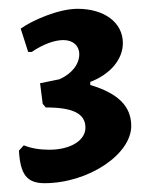

<svg xmlns="http://www.w3.org/2000/svg" viewBox="-20 -748 349 436"><path d="M81 -332C180 -332 278 -397 278 -462C278 -506 249 -536 185 -555V-562C230 -579 259 -613 259 -650C259 -697 217 -728 156 -728C112 -728 52 -701 27 -683L44 -630H52C77 -647 103 -657 124 -657C146 -657 160 -644 160 -625C160 -601 142 -580 115 -568L71 -559L77 -512L84 -504C146 -504 174 -490 174 -458C174 -429 140 -408 92 -408C71 -408 51 -411 34 -418L23 -406C26 -352 41 -332 81 -332Z"/></svg>

Font: Alegreya SC
Style: Bold
Weight: 700
Designer: Juan Pablo del Peral
Foundry: Huerta Tipografica
Version: Version 2.007;PS 002.007;hotconv 1.0.88;makeotf.lib2.5.64775